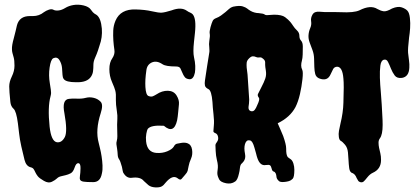

<svg xmlns="http://www.w3.org/2000/svg" viewBox="-20 -767 1786 822"><path d="M314.5 -68.4Q305.7 -68.4 299.3 -49.3Q293 -30.3 282.2 -24.9Q271.5 -19.5 261.2 -17.1Q251 -14.6 240.7 -12.2Q230.5 -9.8 223.6 -2.9Q216.8 3.9 202.1 11.2Q187.5 18.6 168 7.3Q148.4 -3.9 141.6 -12.7Q134.8 -21.5 131.3 -29.3Q127.9 -37.1 124 -43Q120.1 -48.8 111.3 -50.8Q91.8 -55.7 85 -82.5Q78.1 -109.4 71.3 -140.1Q64.5 -170.9 62 -194.3Q59.6 -217.8 56.6 -239.3Q49.8 -291 38.1 -301.3Q26.4 -311.5 24.4 -330.1Q19.5 -377 19.5 -397Q19.5 -417 30.8 -439.9Q42 -462.9 42 -485.8Q42 -508.8 38.6 -521Q35.2 -533.2 33.2 -540.5Q31.2 -547.9 31.2 -556.6Q30.3 -572.3 39.1 -603.5Q43.9 -620.1 46.9 -634.3Q49.8 -648.4 52.7 -659.2Q63.5 -698.2 107.4 -698.2H121.1Q147.5 -698.2 168 -714.8Q177.7 -721.7 189.5 -725.6Q201.2 -729.5 209 -725.1Q216.8 -720.7 230.5 -722.2Q244.1 -723.6 259.3 -732.9Q274.4 -742.2 294.9 -745.6Q315.4 -749 337.9 -743.7Q360.4 -738.3 369.1 -725.6Q377.9 -712.9 383.3 -709.5Q388.7 -706.1 393.6 -703.1Q412.1 -689.5 416 -644.5Q418.9 -606.4 406.2 -572.3Q404.3 -565.4 399.4 -550.8Q394.5 -536.1 387.2 -520Q379.9 -503.9 379.9 -489.7Q379.9 -475.6 378.4 -462.9Q377 -450.2 370.1 -439.5Q353.5 -413.1 304.7 -415Q262.7 -415 252.9 -428.7Q248 -435.5 247.6 -446.3Q247.1 -457 245.6 -475.6Q244.1 -494.1 234.4 -509.8Q224.6 -525.4 208 -517.6Q197.3 -511.7 192.4 -478Q187.5 -444.3 193.4 -410.2Q199.2 -376 198.7 -368.7Q198.2 -361.3 196.3 -354.5Q183.6 -308.6 192.4 -224.6Q199.2 -163.1 222.7 -158.2Q244.1 -154.3 257.8 -180.7Q269.5 -205.1 255.9 -281.2Q244.1 -340.8 275.4 -343.8Q289.1 -345.7 310.1 -344.7Q331.1 -343.8 347.2 -348.1Q363.3 -352.5 381.3 -348.1Q399.4 -343.8 411.1 -331.1Q422.9 -318.4 411.1 -282.2Q387.7 -210 402.3 -156.2Q404.3 -147.5 408.2 -131.8Q412.1 -116.2 415 -97.2Q418 -78.1 418.9 -58.6Q419.9 -39.1 416 -23.4Q409.2 12.7 379.4 12.7Q349.6 12.7 337.9 10.7Q326.2 8.8 323.2 2.9Q320.3 -2.9 322.3 -14.2Q324.2 -25.4 324.7 -46.9Q325.2 -68.4 314.5 -68.4Z M482.4 -183.6 481.4 -233.4Q481.4 -247.1 482.4 -258.8Q483.4 -271.5 480.5 -290Q475.6 -322.3 476.1 -337.4Q476.6 -352.5 476.1 -361.8Q475.6 -371.1 473.6 -378.9Q470.7 -390.6 459.5 -416Q448.2 -441.4 448.2 -470.7Q448.2 -500 460.9 -517.6Q472.7 -535.2 469.7 -553.7Q466.8 -572.3 465.3 -593.3Q463.9 -614.3 464.8 -636.2Q465.8 -658.2 474.6 -678.7Q496.1 -728.5 560.5 -726.6Q600.6 -725.6 629.9 -718.8Q659.2 -711.9 672.9 -712.9Q686.5 -713.9 714.8 -722.7Q755.9 -738.3 780.3 -720.7Q787.1 -715.8 793.5 -713.4Q799.8 -710.9 804.7 -706.1Q821.3 -687.5 814.5 -625Q812.5 -606.4 810.5 -587.9Q805.7 -543.9 810.5 -522.5Q815.4 -501 815.9 -484.9Q816.4 -468.8 814.5 -456.1Q808.6 -427.7 792 -427.7Q777.3 -428.7 771 -437Q764.6 -445.3 760.7 -455.6Q756.8 -465.8 752.4 -474.1Q748 -482.4 733.4 -482.4Q690.4 -482.4 676.3 -491.7Q662.1 -501 651.4 -502.4Q640.6 -503.9 630.9 -500Q610.4 -491.2 606.9 -467.8Q603.5 -444.3 602.5 -426.8Q601.6 -409.2 602.5 -394.5Q604.5 -360.4 615.7 -356Q627 -351.6 634.8 -355Q642.6 -358.4 650.4 -363.3Q673.8 -378.9 698.7 -378.4Q723.6 -377.9 735.8 -358.4Q748 -338.9 746.1 -320.8Q744.1 -302.7 742.7 -285.2Q741.2 -267.6 738.3 -252Q724.6 -191.4 681.6 -228.5Q626 -232.4 612.3 -214.8Q609.4 -210 606.4 -194.3Q603.5 -178.7 605.5 -161.1Q610.4 -115.2 649.4 -112.3Q674.8 -110.4 695.8 -119.1Q716.8 -127.9 723.6 -138.7Q729.5 -150.4 738.3 -151.9Q747.1 -153.3 753.9 -154.8Q760.7 -156.2 767.6 -156.2Q774.4 -156.2 781.2 -154.3Q798.8 -148.4 802.2 -127Q805.7 -105.5 797.9 -87.9Q790 -70.3 787.6 -56.2Q785.2 -42 783.2 -35.2Q781.2 -28.3 772 -18.1Q762.7 -7.8 757.3 -1Q752 5.9 740.2 -3.9Q718.8 -20.5 688.5 15.6Q680.7 26.4 671.9 31.2Q663.1 36.1 644.5 35.2Q626 34.2 615.2 25.4Q604.5 16.6 595.7 7.8Q581.1 -10.7 544.9 -5.9Q523.4 -2.9 509.8 -24.4Q506.8 -27.3 505.4 -35.2Q503.9 -43 502 -52.7Q495.1 -78.1 489.7 -85.4Q484.4 -92.8 483.9 -104.5Q483.4 -116.2 481.4 -129.4Q479.5 -142.6 478.5 -148.9Q477.5 -155.3 480 -164.1Q482.4 -172.9 482.4 -183.6Z M1122.1 -702.1 1153.3 -704.1Q1186.5 -704.1 1200.7 -693.4Q1214.8 -682.6 1222.2 -673.8Q1229.5 -665 1235.4 -655.8Q1241.2 -646.5 1251.5 -636.7Q1261.7 -627 1261.7 -613.8Q1261.7 -600.6 1269 -592.8Q1276.4 -585 1276.4 -567.4Q1276.4 -549.8 1275.9 -533.7Q1275.4 -517.6 1272.5 -507.3Q1269.5 -497.1 1269.5 -486.8Q1269.5 -476.6 1273.9 -468.3Q1278.3 -460 1274.9 -428.2Q1271.5 -396.5 1264.2 -364.3Q1256.8 -332 1245.1 -308.6Q1221.7 -264.6 1168.9 -239.3Q1173.8 -227.5 1180.2 -213.4Q1186.5 -199.2 1192.4 -184.6Q1205.1 -148.4 1205.1 -132.3Q1205.1 -116.2 1206.5 -108.9Q1208 -101.6 1210 -97.7Q1211.9 -93.8 1215.3 -91.8Q1218.8 -89.8 1225.6 -84.5Q1232.4 -79.1 1236.3 -66.4Q1240.2 -53.7 1240.2 -40Q1240.2 -8.8 1232.9 -1.5Q1225.6 5.9 1217.3 8.3Q1209 10.7 1200.2 11.7Q1177.7 14.6 1171.9 5.9Q1164.1 -2 1163.6 -10.3Q1163.1 -18.6 1160.2 -24.9Q1157.2 -31.2 1151.4 -32.7Q1145.5 -34.2 1143.1 -44.9Q1140.6 -55.7 1136.2 -59.1Q1131.8 -62.5 1118.2 -60.5Q1093.8 -55.7 1082 -89.8Q1079.1 -97.7 1076.2 -110.4Q1073.2 -123 1069.3 -134.8Q1061.5 -163.1 1051.3 -165.5Q1041 -168 1036.1 -163.1Q1031.2 -158.2 1028.8 -149.9Q1026.4 -141.6 1026.4 -131.3Q1026.4 -121.1 1028.8 -109.4Q1031.2 -97.7 1029.3 -89.8Q1027.3 -82 1023.9 -77.1Q1020.5 -72.3 1016.6 -68.4Q1008.8 -63.5 1007.3 -48.8Q1005.9 -34.2 1002.9 -23.4Q997.1 2.9 987.3 9.8Q977.5 16.6 967.8 18.1Q958 19.5 948.2 17.6Q923.8 12.7 918 0.5Q912.1 -11.7 911.1 -18.1Q910.2 -24.4 910.6 -30.3Q911.1 -36.1 912.1 -43Q913.1 -49.8 912.6 -59.1Q912.1 -68.4 908.2 -84Q904.3 -99.6 903.3 -121.1L902.3 -146.5Q902.3 -150.4 909.2 -159.7Q916 -168.9 913.6 -181.2Q911.1 -193.4 902.3 -196.8Q893.6 -200.2 893.6 -205.1Q893.6 -210 895.5 -229.5Q897.5 -249 894 -278.3Q890.6 -307.6 889.6 -330.1Q885.7 -378.9 872.6 -385.3Q859.4 -391.6 857.4 -400.9Q855.5 -410.2 857.4 -421.9Q859.4 -433.6 861.8 -451.2Q864.3 -468.8 867.2 -486.8Q870.1 -504.9 872.6 -520.5Q875 -536.1 876 -542Q877 -547.9 876.5 -553.2Q876 -558.6 876 -563.5Q874 -579.1 876 -590.8Q879.9 -613.3 877.9 -622.6Q876 -631.8 881.3 -650.9Q886.7 -669.9 890.6 -677.7Q894.5 -685.5 905.3 -689.5Q916 -693.4 926.3 -700.7Q936.5 -708 945.3 -715.3Q954.1 -722.7 960.9 -729Q967.8 -735.4 977.5 -738.3Q1005.9 -744.1 1019 -739.7Q1032.2 -735.4 1038.1 -730.5Q1043.9 -725.6 1052.2 -720.7Q1060.5 -715.8 1069.8 -713.4Q1079.1 -710.9 1086.9 -710.9Q1107.4 -709 1111.8 -705.6Q1116.2 -702.1 1122.1 -702.1ZM1041 -429.7 1046.9 -340.8Q1046.9 -332 1045.9 -323.7Q1044.9 -315.4 1043.9 -308.6Q1043 -293.9 1054.7 -291Q1064.5 -289.1 1070.3 -296.4Q1076.2 -303.7 1081.1 -316.4Q1092.8 -340.8 1088.9 -347.7Q1081.1 -357.4 1084.5 -364.7Q1087.9 -372.1 1099.1 -393.6Q1110.4 -415 1115.7 -430.7Q1121.1 -446.3 1118.2 -464.4Q1115.2 -482.4 1115.2 -489.3V-500Q1115.2 -507.8 1107.9 -514.2Q1100.6 -520.5 1097.7 -521Q1094.7 -521.5 1092.8 -521.5Q1084 -519.5 1076.2 -522.9Q1068.4 -526.4 1061.5 -525.9Q1054.7 -525.4 1045.9 -516.6Q1037.1 -507.8 1036.1 -498.5Q1035.2 -489.3 1036.1 -477.5Q1041 -442.4 1041 -429.7Z M1438.5 -714.8Q1495.1 -711.9 1518.6 -722.7Q1566.4 -747.1 1595.7 -728.5Q1609.4 -720.7 1622.1 -718.8Q1634.8 -716.8 1658.2 -730.5Q1683.6 -741.2 1700.2 -735.4Q1716.8 -729.5 1724.6 -720.7Q1732.4 -711.9 1734.9 -689.9Q1737.3 -668 1735.8 -646.5Q1734.4 -625 1731.4 -606.4Q1725.6 -556.6 1727.1 -541Q1728.5 -525.4 1731 -508.8Q1733.4 -492.2 1732.4 -476.6Q1730.5 -438.5 1701.2 -433.6Q1679.7 -430.7 1669.9 -443.8Q1660.2 -457 1653.8 -473.1Q1647.5 -489.3 1641.1 -502Q1634.8 -514.6 1623 -511.2Q1611.3 -507.8 1608.4 -485.8Q1605.5 -463.9 1606.4 -434.1Q1607.4 -404.3 1610.4 -372.6Q1613.3 -340.8 1614.3 -318.8Q1615.2 -296.9 1616.7 -274.4Q1618.2 -252 1618.2 -232.4Q1618.2 -190.4 1606.4 -174.8Q1600.6 -167 1600.6 -156.2Q1600.6 -145.5 1603 -133.8Q1605.5 -122.1 1608.4 -110.4Q1611.3 -98.6 1611.3 -82Q1611.3 -43 1576.2 -27.3Q1563.5 -21.5 1552.7 -7.8Q1542 5.9 1536.6 10.3Q1531.2 14.6 1523.9 13.2Q1516.6 11.7 1513.2 6.3Q1509.8 1 1506.8 -4.9Q1501 -20.5 1490.2 -25.4Q1477.5 -28.3 1475.1 -46.9Q1472.7 -65.4 1472.2 -79.6Q1471.7 -93.8 1469.7 -114.3Q1467.8 -134.8 1457 -147.5Q1446.3 -160.2 1439.5 -163.6Q1432.6 -167 1430.7 -180.2Q1428.7 -193.4 1431.2 -207Q1433.6 -220.7 1437.5 -237.3Q1449.2 -285.2 1450.2 -327.1Q1453.1 -405.3 1450.2 -430.7Q1446.3 -481.4 1422.9 -481.4Q1411.1 -480.5 1406.2 -471.2Q1401.4 -461.9 1395.5 -449.2Q1381.8 -417 1345.7 -431.6Q1333 -437.5 1329.6 -450.2Q1326.2 -462.9 1325.7 -480Q1325.2 -497.1 1324.7 -516.1Q1324.2 -535.2 1317.9 -552.2Q1311.5 -569.3 1305.7 -585Q1299.8 -600.6 1300.8 -616.2Q1301.8 -631.8 1308.1 -646.5Q1314.5 -661.1 1312 -675.8Q1309.6 -690.4 1317.9 -704.6Q1326.2 -718.8 1348.1 -716.8Q1370.1 -714.8 1387.2 -715.3Q1404.3 -715.8 1438.5 -714.8Z"/></svg>

Font: Creepster
Style: Regular
Weight: 400
Designer: Font Diner, Inc
Foundry: Font Diner, Inc
Version: Version 1.002